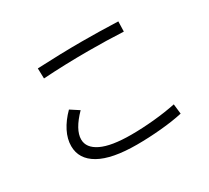

<svg xmlns="http://www.w3.org/2000/svg" viewBox="-139 -944 1278 1174"><g transform="rotate(-30 500.0 -357.5)"><path d="M231 -707Q401 -715 547 -715Q664 -715 801 -710L799 -639Q679 -645 551 -645Q386 -645 233 -635ZM170 -193Q170 -243 196 -294.5Q222 -346 270 -394L330 -355Q243 -266 243 -198Q243 -138 313.5 -104Q384 -70 524 -70Q601 -70 685 -78Q769 -86 841 -101L849 -31Q782 -16 694 -8Q606 0 524 0Q348 0 259 -50.5Q170 -101 170 -193Z"/></g></svg>

Font: IBM Plex Sans JP
Style: Regular
Weight: 400
Designer: Mike Abbink; Paul van der Laan; Pieter van Rosmalen; Wujin Sim; Yejin Wi; Jinhee Kim; Boomi Park; Yona Kim; Kichan Ma
Foundry: Sandoll Inc.
Version: Version 1.001